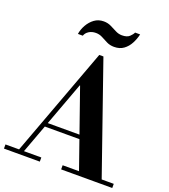

<svg xmlns="http://www.w3.org/2000/svg" viewBox="-185 -1097 1072 1218"><g transform="rotate(20 350.5 -488.0)"><path d="M486 -15 302 -541H298L292 -574L350 -765H378L639 -15ZM-15 0V-28H227V0ZM172 -220V-247H506V-220ZM371 0V-28H716V0ZM72 -15 350 -765H378L321 -599L105 -15ZM177 -844Q182 -876 199 -906Q216 -936 242.5 -955.5Q269 -975 305 -975Q332 -975 354.5 -964Q377 -953 398 -942Q419 -931 442 -931Q476 -931 492.5 -946.5Q509 -962 515 -976H549Q542 -944 526 -913.5Q510 -883 484 -864Q458 -845 420 -845Q392 -845 370 -856Q348 -867 327.5 -878Q307 -889 283 -889Q255 -889 235.5 -876Q216 -863 210 -844Z"/></g></svg>

Font: Libre Bodoni Medium
Style: Regular
Weight: 500
Designer: Pablo Impallari, Rodrigo Fuenzalida
Foundry: Impallari Type
Version: Version 2.005;gftools[0.9.23]